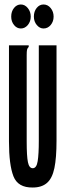

<svg xmlns="http://www.w3.org/2000/svg" viewBox="-20 -825 290 856"><path d="M126 11Q60 12 40 -39Q20 -90 20 -195V-623H108V-616Q102 -610 100.5 -603Q99 -596 99 -579V-194Q99 -129 104.5 -102Q110 -75 126 -75Q143 -75 148 -106.5Q153 -138 153 -197V-623H232V-198Q232 -121 222.5 -75.5Q213 -30 189.5 -9.5Q166 11 126 11ZM73 -698Q55 -698 42.5 -713.5Q30 -729 30 -751Q30 -774 42.5 -789.5Q55 -805 73 -805Q91 -805 104 -789Q117 -773 117 -751Q117 -729 104 -713.5Q91 -698 73 -698ZM174 -698Q157 -698 144 -713.5Q131 -729 131 -751Q131 -774 143.5 -789.5Q156 -805 174 -805Q193 -805 206 -789Q219 -773 219 -751Q219 -729 206 -713.5Q193 -698 174 -698Z"/></svg>

Font: Inconsolata UltraCondensed ExtraBold
Style: Regular
Weight: 800
Width: 1
Monospace: yes
Designer: Raph Levien, Cyreal, Brenton Simpson
Foundry: Raph Levien, Cyreal, Google
Version: Version 3.001; ttfautohint (v1.8.2.53-6de2)